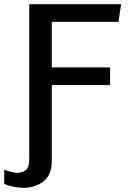

<svg xmlns="http://www.w3.org/2000/svg" viewBox="-50 -706 623 912"><path d="M60 186Q47 186 30 183.5Q13 181 -2.5 177Q-18 173 -30 167V100Q-18 105 1.5 110Q21 115 32 115Q53 115 71 103Q89 91 89 47V-686H525L513 -602H196V-386H473V-302H196V58Q196 124 157 155Q118 186 60 186Z"/></svg>

Font: Chivo Medium
Style: Regular
Weight: 400
Version: Version 2.002